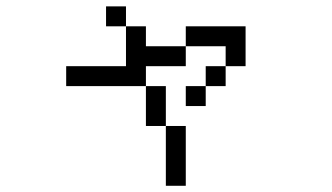

<svg xmlns="http://www.w3.org/2000/svg" viewBox="-20 -520 1040 602"><path d="M375 -437.5H312.5V-500H375ZM187.5 -312.5H375V-437.5H437.5V-375H562.5V-312.5H437.5V-250H187.5ZM437.5 -250H500V-125H437.5ZM500 -125H562.5V62.5H500ZM562.5 -250H625V-187.5H562.5ZM562.5 -437.5H750V-312.5H687.5V-375H562.5ZM625 -312.5H687.5V-250H625Z"/></svg>

Font: 寒蝉点阵体 16px
Style: Regular
Weight: 400
Designer: Designed by Warren2060
Foundry: ChillType
Version: Version 1.000